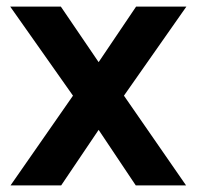

<svg xmlns="http://www.w3.org/2000/svg" viewBox="-20 -564 598 584"><path d="M166 0 280 -169 393 0H546L357 -273L547 -544H394L280 -375L165 -544H11L202 -273L12 0Z"/></svg>

Font: Plus Jakarta Sans
Style: Bold
Weight: 700
Designer: Gumpita Rahayu
Foundry: Tokotype
Version: Version 2.071;gftools[0.9.30]